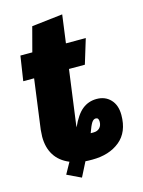

<svg xmlns="http://www.w3.org/2000/svg" viewBox="-115 -735 662 888"><g transform="rotate(-15 216.5 -290.5)"><path d="M416 -147Q416 -65 365 -23.5Q314 18 233 18Q210 18 200 17L165 86L98 54L128 0Q82 -19 59 -55.5Q36 -92 36 -144Q36 -153 38 -177L70 -415H18L36 -533H93L124 -650L272 -667L254 -533H349L313 -415H237L202 -156Q201 -152 201 -145Q226 -201 255.5 -224.5Q285 -248 324 -248Q365 -248 390.5 -221Q416 -194 416 -147ZM311 -143Q311 -162 297 -162Q286 -162 277.5 -149Q269 -136 257 -102H271Q289 -102 300 -113Q311 -124 311 -143Z"/></g></svg>

Font: Fira Sans Extra Condensed ExtraBold
Style: Italic
Weight: 800
Width: 3
Italic angle: -8°
Designer: Carrois Corporate & Edenspiekermann AG
Foundry: Carrois Corporate GbR & Edenspiekermann AG
Version: Version 4.203